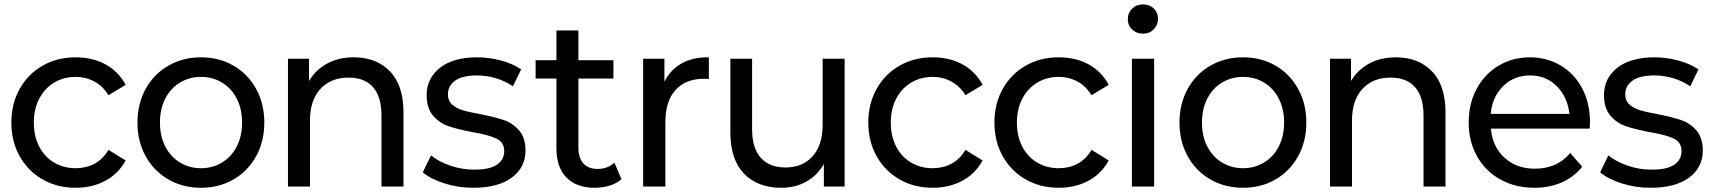

<svg xmlns="http://www.w3.org/2000/svg" viewBox="-20 -858 7871 883"><path d="M32.2 -294.4Q32.2 -381.1 70.6 -449.4Q108.9 -517.8 176.1 -556.1Q243.3 -594.4 327.8 -594.4Q405.6 -594.4 465 -562.2Q524.4 -530 557.8 -467.8L478.9 -420Q453.3 -462.2 413.9 -483.3Q374.4 -504.4 327.8 -504.4Q273.3 -504.4 229.4 -478.3Q185.6 -452.2 160.6 -404.4Q135.6 -356.7 135.6 -294.4Q135.6 -231.1 160.6 -183.3Q185.6 -135.6 229.4 -110Q273.3 -84.4 327.8 -84.4Q375.6 -84.4 414.4 -105Q453.3 -125.6 478.9 -168.9L557.8 -120Q524.4 -58.9 464.4 -26.7Q404.4 5.6 327.8 5.6Q243.3 5.6 176.1 -32.8Q108.9 -71.1 70.6 -139.4Q32.2 -207.8 32.2 -294.4Z M612.2 -294.4Q612.2 -381.1 650 -449.4Q687.8 -517.8 754.4 -556.1Q821.1 -594.4 904.4 -594.4Q987.8 -594.4 1053.9 -556.1Q1120 -517.8 1157.8 -449.4Q1195.6 -381.1 1195.6 -294.4Q1195.6 -207.8 1157.8 -139.4Q1120 -71.1 1053.9 -32.8Q987.8 5.6 904.4 5.6Q821.1 5.6 754.4 -32.8Q687.8 -71.1 650 -139.4Q612.2 -207.8 612.2 -294.4ZM1093.3 -294.4Q1093.3 -356.7 1068.9 -404.4Q1044.4 -452.2 1001.1 -478.3Q957.8 -504.4 904.4 -504.4Q851.1 -504.4 807.8 -478.3Q764.4 -452.2 740 -404.4Q715.6 -356.7 715.6 -294.4Q715.6 -232.2 740 -184.4Q764.4 -136.7 807.8 -110.6Q851.1 -84.4 904.4 -84.4Q957.8 -84.4 1001.1 -110.6Q1044.4 -136.7 1068.9 -184.4Q1093.3 -232.2 1093.3 -294.4Z M1835.6 -341.1V0H1734.4V-326.7Q1734.4 -413.3 1695.6 -457.2Q1656.7 -501.1 1583.3 -501.1Q1501.1 -501.1 1453.3 -448.9Q1405.6 -396.7 1405.6 -304.4V0H1304.4V-587.8H1401.1V-485.6Q1431.1 -536.7 1484.4 -565.6Q1537.8 -594.4 1606.7 -594.4Q1711.1 -594.4 1773.3 -530Q1835.6 -465.6 1835.6 -341.1Z M1924.4 -65.6 1962.2 -143.3Q1997.8 -114.4 2051.1 -96.1Q2104.4 -77.8 2161.1 -77.8Q2232.2 -77.8 2265.6 -100.6Q2298.9 -123.3 2298.9 -163.3Q2298.9 -203.3 2263.3 -220.6Q2227.8 -237.8 2154.4 -250Q2085.6 -263.3 2043.9 -277.2Q2002.2 -291.1 1972.2 -325.6Q1942.2 -360 1942.2 -421.1Q1942.2 -497.8 2003.3 -546.1Q2064.4 -594.4 2174.4 -594.4Q2230 -594.4 2285 -579.4Q2340 -564.4 2376.7 -538.9L2338.9 -461.1Q2303.3 -485.6 2260.6 -498.3Q2217.8 -511.1 2174.4 -511.1Q2106.7 -511.1 2073.3 -487.2Q2040 -463.3 2040 -424.4Q2040 -394.4 2059.4 -377.2Q2078.9 -360 2107.8 -351.1Q2136.7 -342.2 2187.8 -333.3Q2254.4 -320 2296.1 -306.1Q2337.8 -292.2 2367.2 -258.3Q2396.7 -224.4 2396.7 -165.6Q2396.7 -87.8 2333.3 -41.1Q2270 5.6 2156.7 5.6Q2087.8 5.6 2024.4 -14.4Q1961.1 -34.4 1924.4 -65.6Z M2714.4 5.6Q2631.1 5.6 2585 -41.7Q2538.9 -88.9 2538.9 -175.6V-496.7H2443.3V-581.1H2538.9V-717.8H2640V-581.1H2801.1V-496.7H2640V-180Q2640 -132.2 2662.8 -106.7Q2685.6 -81.1 2727.8 -81.1Q2774.4 -81.1 2805.6 -110L2837.8 -34.4Q2816.7 -14.4 2783.9 -4.4Q2751.1 5.6 2714.4 5.6Z M3240 -594.4V-494.4Q3231.1 -495.6 3215.6 -495.6Q3133.3 -495.6 3086.7 -443.9Q3040 -392.2 3040 -295.6V0H2937.8V-587.8H3035.6V-482.2Q3063.3 -537.8 3115.6 -566.7Q3167.8 -595.6 3240 -594.4Z M3864.4 0H3768.9V-103.3Q3738.9 -51.1 3688.3 -22.8Q3637.8 5.6 3573.3 5.6Q3464.4 5.6 3401.7 -59.4Q3338.9 -124.4 3338.9 -250V-587.8H3438.9V-263.3Q3438.9 -176.7 3478.9 -132.2Q3518.9 -87.8 3592.2 -87.8Q3671.1 -87.8 3717.2 -139.4Q3763.3 -191.1 3763.3 -284.4V-587.8H3864.4Z M3973.3 -294.4Q3973.3 -381.1 4011.7 -449.4Q4050 -517.8 4117.2 -556.1Q4184.4 -594.4 4268.9 -594.4Q4346.7 -594.4 4406.1 -562.2Q4465.6 -530 4498.9 -467.8L4420 -420Q4394.4 -462.2 4355 -483.3Q4315.6 -504.4 4268.9 -504.4Q4214.4 -504.4 4170.6 -478.3Q4126.7 -452.2 4101.7 -404.4Q4076.7 -356.7 4076.7 -294.4Q4076.7 -231.1 4101.7 -183.3Q4126.7 -135.6 4170.6 -110Q4214.4 -84.4 4268.9 -84.4Q4316.7 -84.4 4355.6 -105Q4394.4 -125.6 4420 -168.9L4498.9 -120Q4465.6 -58.9 4405.6 -26.7Q4345.6 5.6 4268.9 5.6Q4184.4 5.6 4117.2 -32.8Q4050 -71.1 4011.7 -139.4Q3973.3 -207.8 3973.3 -294.4Z M4553.3 -294.4Q4553.3 -381.1 4591.7 -449.4Q4630 -517.8 4697.2 -556.1Q4764.4 -594.4 4848.9 -594.4Q4926.7 -594.4 4986.1 -562.2Q5045.6 -530 5078.9 -467.8L5000 -420Q4974.4 -462.2 4935 -483.3Q4895.6 -504.4 4848.9 -504.4Q4794.4 -504.4 4750.6 -478.3Q4706.7 -452.2 4681.7 -404.4Q4656.7 -356.7 4656.7 -294.4Q4656.7 -231.1 4681.7 -183.3Q4706.7 -135.6 4750.6 -110Q4794.4 -84.4 4848.9 -84.4Q4896.7 -84.4 4935.6 -105Q4974.4 -125.6 5000 -168.9L5078.9 -120Q5045.6 -58.9 4985.6 -26.7Q4925.6 5.6 4848.9 5.6Q4764.4 5.6 4697.2 -32.8Q4630 -71.1 4591.7 -139.4Q4553.3 -207.8 4553.3 -294.4Z M5166.7 -770Q5166.7 -798.9 5186.7 -818.3Q5206.7 -837.8 5236.7 -837.8Q5266.7 -837.8 5286.1 -818.9Q5305.6 -800 5305.6 -772.2Q5305.6 -743.3 5286.1 -723.3Q5266.7 -703.3 5236.7 -703.3Q5206.7 -703.3 5186.7 -722.2Q5166.7 -741.1 5166.7 -770ZM5287.8 -587.8V0H5185.6V-587.8Z M5404.4 -294.4Q5404.4 -381.1 5442.2 -449.4Q5480 -517.8 5546.7 -556.1Q5613.3 -594.4 5696.7 -594.4Q5780 -594.4 5846.1 -556.1Q5912.2 -517.8 5950 -449.4Q5987.8 -381.1 5987.8 -294.4Q5987.8 -207.8 5950 -139.4Q5912.2 -71.1 5846.1 -32.8Q5780 5.6 5696.7 5.6Q5613.3 5.6 5546.7 -32.8Q5480 -71.1 5442.2 -139.4Q5404.4 -207.8 5404.4 -294.4ZM5885.6 -294.4Q5885.6 -356.7 5861.1 -404.4Q5836.7 -452.2 5793.3 -478.3Q5750 -504.4 5696.7 -504.4Q5643.3 -504.4 5600 -478.3Q5556.7 -452.2 5532.2 -404.4Q5507.8 -356.7 5507.8 -294.4Q5507.8 -232.2 5532.2 -184.4Q5556.7 -136.7 5600 -110.6Q5643.3 -84.4 5696.7 -84.4Q5750 -84.4 5793.3 -110.6Q5836.7 -136.7 5861.1 -184.4Q5885.6 -232.2 5885.6 -294.4Z M6627.8 -341.1V0H6526.7V-326.7Q6526.7 -413.3 6487.8 -457.2Q6448.9 -501.1 6375.6 -501.1Q6293.3 -501.1 6245.6 -448.9Q6197.8 -396.7 6197.8 -304.4V0H6096.7V-587.8H6193.3V-485.6Q6223.3 -536.7 6276.7 -565.6Q6330 -594.4 6398.9 -594.4Q6503.3 -594.4 6565.6 -530Q6627.8 -465.6 6627.8 -341.1Z M7291.1 -266.7H6836.7Q6843.3 -183.3 6898.9 -132.8Q6954.4 -82.2 7038.9 -82.2Q7142.2 -82.2 7201.1 -154.4L7256.7 -91.1Q7217.8 -43.3 7161.7 -18.9Q7105.6 5.6 7036.7 5.6Q6948.9 5.6 6880 -32.8Q6811.1 -71.1 6772.8 -139.4Q6734.4 -207.8 6734.4 -294.4Q6734.4 -381.1 6771.1 -449.4Q6807.8 -517.8 6872.2 -556.1Q6936.7 -594.4 7015.6 -594.4Q7093.3 -594.4 7156.7 -557.2Q7220 -520 7256.1 -452.2Q7292.2 -384.4 7292.2 -295.6ZM6835.6 -334.4H7197.8Q7188.9 -412.2 7139.4 -461.7Q7090 -511.1 7016.7 -511.1Q6943.3 -511.1 6893.3 -462.2Q6843.3 -413.3 6835.6 -334.4Z M7338.9 -65.6 7376.7 -143.3Q7412.2 -114.4 7465.6 -96.1Q7518.9 -77.8 7575.6 -77.8Q7646.7 -77.8 7680 -100.6Q7713.3 -123.3 7713.3 -163.3Q7713.3 -203.3 7677.8 -220.6Q7642.2 -237.8 7568.9 -250Q7500 -263.3 7458.3 -277.2Q7416.7 -291.1 7386.7 -325.6Q7356.7 -360 7356.7 -421.1Q7356.7 -497.8 7417.8 -546.1Q7478.9 -594.4 7588.9 -594.4Q7644.4 -594.4 7699.4 -579.4Q7754.4 -564.4 7791.1 -538.9L7753.3 -461.1Q7717.8 -485.6 7675 -498.3Q7632.2 -511.1 7588.9 -511.1Q7521.1 -511.1 7487.8 -487.2Q7454.4 -463.3 7454.4 -424.4Q7454.4 -394.4 7473.9 -377.2Q7493.3 -360 7522.2 -351.1Q7551.1 -342.2 7602.2 -333.3Q7668.9 -320 7710.6 -306.1Q7752.2 -292.2 7781.7 -258.3Q7811.1 -224.4 7811.1 -165.6Q7811.1 -87.8 7747.8 -41.1Q7684.4 5.6 7571.1 5.6Q7502.2 5.6 7438.9 -14.4Q7375.6 -34.4 7338.9 -65.6Z"/></svg>

Font: Paperlogy 5 Medium
Style: Regular
Weight: 500
Designer: redesigned by Lee Juim, glyphs from Gmarket Sans & Montserrat
Foundry: PT&
Version: Version 1.001